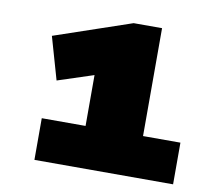

<svg xmlns="http://www.w3.org/2000/svg" viewBox="-77 -793 1016 885"><g transform="rotate(10 430.5 -350.0)"><path d="M138 0V-195H343V-433L175 -378L118 -577L479 -700H612V-195H787V0Z"/></g></svg>

Font: Georama Extended Black
Style: Regular
Weight: 900
Width: 7
Designer: Jean-Baptiste Levee
Foundry: Production Type
Version: Version 1.000